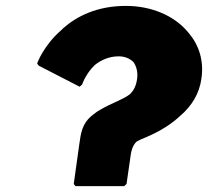

<svg xmlns="http://www.w3.org/2000/svg" viewBox="-20 -625 705 651"><path d="M250 -331 258 -338C266 -359 280 -384 302 -405C322 -421 350 -434 382 -434C403 -434 420 -427 433 -414C442 -401 448 -381 445 -359C442 -335 434 -319 421 -306C397 -287 359 -276 320 -253C311 -248 304 -243 298 -238L289 -231C259 -205 254 -174 249 -137L230 -1L236 6H401L409 -1L421 -84C424 -108 427 -128 442 -144C445 -146 453 -150 459 -153C507 -172 549 -195 583 -225L584 -226L592 -233C630 -266 656 -307 663 -359C672 -420 654 -473 620 -513L614 -520C568 -573 492 -605 407 -605C309 -605 241 -570 195 -530L188 -523C129 -472 106 -412 106 -409L112 -402Z"/></svg>

Font: Hussar Woodtype
Style: BlkObl
Weight: 900
Foundry: Cannot Into Space Fonts
Version: Version 1.07